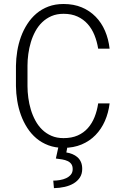

<svg xmlns="http://www.w3.org/2000/svg" viewBox="-20 -741 640 975"><path d="M536.6 -215.8Q530.8 -168 512.7 -126.7Q494.6 -85.4 464.8 -54.9Q435.1 -24.4 394.3 -7.3Q353.5 9.8 302.7 9.8Q260.3 9.8 225.8 -3.2Q191.4 -16.1 164.8 -38.6Q138.2 -61 118.7 -91.3Q99.1 -121.6 86.4 -156.5Q73.7 -191.4 67.6 -229Q61.5 -266.6 61 -303.7V-406.7Q61.5 -443.8 67.6 -481.4Q73.7 -519 86.4 -554Q99.1 -588.9 118.7 -619.1Q138.2 -649.4 164.8 -672.1Q191.4 -694.8 225.8 -707.8Q260.3 -720.7 302.7 -720.7Q354.5 -720.7 395.3 -703.6Q436 -686.5 465.8 -656Q495.6 -625.5 513.4 -584Q531.2 -542.5 536.6 -493.7H478.5Q472.7 -530.3 459.7 -562.5Q446.8 -594.7 425.3 -618.9Q403.8 -643.1 373.5 -657Q343.3 -670.9 302.7 -670.9Q268.1 -670.9 241.2 -659.2Q214.4 -647.5 194.1 -627.9Q173.8 -608.4 159.7 -582.3Q145.5 -556.2 136.7 -526.9Q127.9 -497.6 123.8 -467Q119.6 -436.5 119.6 -407.7V-303.7Q119.6 -274.9 123.8 -244.1Q127.9 -213.4 136.7 -184.1Q145.5 -154.8 159.7 -128.7Q173.8 -102.5 194.1 -82.8Q214.4 -63 241.2 -51.3Q268.1 -39.6 302.7 -39.6Q343.8 -39.6 374.3 -53Q404.8 -66.4 426 -90.3Q447.3 -114.3 460.2 -146.5Q473.1 -178.7 478.5 -215.8ZM322.8 2 316.9 33.2Q333 35.6 347.4 41.5Q361.8 47.4 373 57.1Q384.3 66.9 390.9 81.5Q397.5 96.2 397.5 116.7Q397.5 142.1 385.7 160.2Q374 178.2 354.2 190.2Q334.5 202.1 308.3 208Q282.2 213.9 253.9 214.4L250.5 176.3Q266.6 176.3 284.2 173.3Q301.8 170.4 315.9 163.8Q330.1 157.2 339.6 146Q349.1 134.8 349.1 117.7Q349.1 102.1 342.3 92.3Q335.4 82.5 323.5 76.9Q311.5 71.3 295.9 68.6Q280.3 65.9 263.7 64L277.3 2Z"/></svg>

Font: Roboto Mono Light
Style: Regular
Weight: 300
Designer: Google
Version: Version 2.000985; 2015; ttfautohint (v1.3)